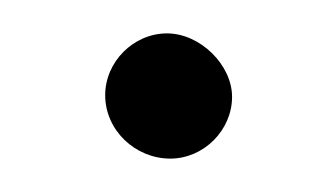

<svg xmlns="http://www.w3.org/2000/svg" viewBox="-20 -95 201 115"><path d="M43 -38C43 -17 61 0 82 0C102 0 119 -17 119 -37C119 -56 100 -75 80 -75C60 -75 43 -58 43 -38Z"/></svg>

Font: Comica
Style: Rg
Weight: 400
Designer: Jasper
Foundry: KineticPlasma Fonts/Cannot Into Space Fonts
Version: Version 0.89